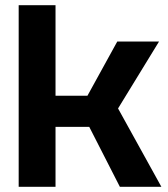

<svg xmlns="http://www.w3.org/2000/svg" viewBox="-20 -720 648 740"><path d="M52 0V-700H194V-351H317L432 -560H593L435 -302L602 0H442L324 -231H194V0Z"/></svg>

Font: Tektur SemiBold
Style: Regular
Weight: 600
Designer: Adam Jagosz
Foundry: Adam Jagosz
Version: Version 1.005;gftools[0.9.30]